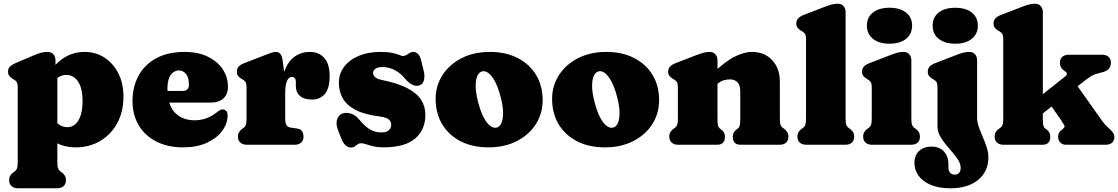

<svg xmlns="http://www.w3.org/2000/svg" viewBox="-20 -775 5986 1028"><path d="M277 -452V-407L287 -388V91Q287 116.5 290.8 126Q294.5 135.5 301 141L308 146Q320 154 326.5 164.5Q333 175 333 190Q333 210 320.5 221.5Q308 233 286 233H76Q54.5 233 41.8 221.5Q29 210 29 190Q29 175 35.5 164.5Q42 154 54 146L61 141Q68 135.5 71.5 126Q75 116.5 75 91V-305Q75 -327.5 69.5 -335.8Q64 -344 55 -349L48 -353Q37 -360 30 -368.5Q23 -377 23 -391Q23 -407 32.5 -417.5Q42 -428 63 -437L159 -478Q184 -488.5 200.8 -492.8Q217.5 -497 236 -497Q255 -497 266 -484.2Q277 -471.5 277 -452ZM250 -307 214 -347Q257 -417 310.5 -457Q364 -497 433 -497Q492.5 -497 539.5 -466.5Q586.5 -436 613.8 -382.2Q641 -328.5 641 -258Q641 -176.5 607.5 -115.2Q574 -54 516 -20Q458 14 385 14Q324.5 14 279.2 -11.8Q234 -37.5 201 -90L258 -156Q277 -120 297.5 -107Q318 -94 341 -94Q365 -94 383.2 -110Q401.5 -126 411.8 -157.2Q422 -188.5 422 -234Q422 -282 410.5 -313Q399 -344 379.2 -359Q359.5 -374 335 -374Q309.5 -374 288 -358.2Q266.5 -342.5 250 -307Z M1200.5 -311Q1200.5 -270 1175.8 -247.8Q1151 -225.5 1106.5 -225.5H825V-288H957.5Q991.5 -288 991.5 -321.5Q991.5 -362 975.2 -380Q959 -398 938.5 -398Q922 -398 907.8 -388Q893.5 -378 885 -356.2Q876.5 -334.5 876.5 -298.5Q876.5 -213.5 916.2 -172.2Q956 -131 1022.5 -131Q1053 -131 1082.5 -141Q1112 -151 1136 -170Q1150.5 -181.5 1158.5 -185.8Q1166.5 -190 1174 -189Q1183 -188.5 1190.8 -181.5Q1198.5 -174.5 1198.5 -157Q1198.5 -112.5 1169.2 -73.5Q1140 -34.5 1086.8 -10.2Q1033.5 14 960.5 14Q878.5 14 817.5 -17Q756.5 -48 723 -103.8Q689.5 -159.5 689.5 -233Q689.5 -309.5 721.5 -369Q753.5 -428.5 815.8 -462.8Q878 -497 968.5 -497Q1041 -497 1093 -471.5Q1145 -446 1172.8 -403.8Q1200.5 -361.5 1200.5 -311Z M1484 -264Q1484 -345 1503.8 -396.5Q1523.5 -448 1558.5 -472.5Q1593.5 -497 1639 -497Q1688 -497 1716.5 -464.5Q1745 -432 1745 -367Q1745 -302 1719.2 -272Q1693.5 -242 1651.5 -242Q1608 -242 1586 -261.5Q1564 -281 1564 -314.5V-336Q1564 -350 1558 -356.5Q1552 -363 1542 -363Q1532 -363 1524 -353.8Q1516 -344.5 1511.5 -325.8Q1507 -307 1507 -279ZM1494 -446 1507 -348V-142Q1507 -118.5 1513.2 -106.5Q1519.5 -94.5 1535 -92L1570 -87Q1589 -84.5 1597 -72.5Q1605 -60.5 1605 -43Q1605 -23 1592.5 -11.5Q1580 0 1558 0H1301Q1279.5 0 1266.8 -11.5Q1254 -23 1254 -43Q1254 -58 1260.5 -68.2Q1267 -78.5 1279 -87L1286 -92Q1293 -97 1296.5 -106.8Q1300 -116.5 1300 -142V-305Q1300 -327.5 1294.5 -335.8Q1289 -344 1280 -349L1273 -353Q1262 -359.5 1255 -368.2Q1248 -377 1248 -391Q1248 -407 1257.5 -418Q1267 -429 1288 -437L1394 -478Q1416 -486.5 1430.8 -491.8Q1445.5 -497 1457 -497Q1472 -497 1481.2 -486Q1490.5 -475 1494 -446Z M2028.5 -416Q2001.5 -416 1989.5 -406.5Q1977.5 -397 1977.5 -384Q1977.5 -376 1982.5 -368.8Q1987.5 -361.5 1996.8 -356Q2006 -350.5 2019.5 -348Q2106.5 -330.5 2158.8 -304Q2211 -277.5 2234.2 -241.5Q2257.5 -205.5 2257.5 -160Q2257.5 -80 2202.5 -33Q2147.5 14 2032.5 14Q2002.5 14 1979.8 8.5Q1957 3 1940.8 -2.5Q1924.5 -8 1913.5 -8Q1902.5 -8 1894.8 -2.2Q1887 3.5 1879.2 9.2Q1871.5 15 1860.5 15Q1845 15 1831.8 4.2Q1818.5 -6.5 1808.5 -31L1790.5 -76Q1777 -110.5 1784.8 -135Q1792.5 -159.5 1812.5 -167Q1833.5 -174.5 1858.5 -166.8Q1883.5 -159 1900.5 -138Q1916.5 -118.5 1934 -102.2Q1951.5 -86 1973.2 -76Q1995 -66 2023.5 -66Q2049 -66 2061.8 -77.5Q2074.5 -89 2074.5 -107Q2074.5 -119 2068.5 -128Q2062.5 -137 2048.2 -143Q2034 -149 2009.5 -152Q1932 -161.5 1884.8 -186Q1837.5 -210.5 1816 -247.5Q1794.5 -284.5 1794.5 -331Q1794.5 -381 1823 -418.2Q1851.5 -455.5 1901.5 -476.2Q1951.5 -497 2016.5 -497Q2056.5 -497 2081.2 -491.5Q2106 -486 2119 -480.5Q2132 -475 2136.5 -475Q2147 -475 2155.8 -480.5Q2164.5 -486 2173.2 -491.5Q2182 -497 2192.5 -497Q2206 -497 2217.2 -487Q2228.5 -477 2234.5 -453L2248.5 -396Q2255.5 -369 2250 -346Q2244.5 -323 2222.5 -317Q2205.5 -312.5 2186.2 -322.2Q2167 -332 2150.5 -352Q2126.5 -382 2094.8 -399Q2063 -416 2028.5 -416Z M2603 -497Q2688.5 -497 2752 -464.2Q2815.5 -431.5 2850.5 -373.5Q2885.5 -315.5 2885.5 -239Q2885.5 -167.5 2849 -110.2Q2812.5 -53 2747 -19.5Q2681.5 14 2595 14Q2510 14 2446.5 -18.5Q2383 -51 2347.8 -109.5Q2312.5 -168 2312.5 -246Q2312.5 -315.5 2349 -372.5Q2385.5 -429.5 2450.8 -463.2Q2516 -497 2603 -497ZM2640.5 -92Q2656.5 -96.5 2665.2 -117.5Q2674 -138.5 2673.5 -174.2Q2673 -210 2660 -258Q2646.5 -309 2629.5 -340.2Q2612.5 -371.5 2594.5 -384.5Q2576.5 -397.5 2560 -392.5Q2545 -388.5 2535.8 -368.5Q2526.5 -348.5 2526.8 -313Q2527 -277.5 2540.5 -226Q2554 -175 2570.8 -144Q2587.5 -113 2605.8 -100.2Q2624 -87.5 2640.5 -92Z M3226.5 -497Q3312 -497 3375.5 -464.2Q3439 -431.5 3474 -373.5Q3509 -315.5 3509 -239Q3509 -167.5 3472.5 -110.2Q3436 -53 3370.5 -19.5Q3305 14 3218.5 14Q3133.5 14 3070 -18.5Q3006.5 -51 2971.2 -109.5Q2936 -168 2936 -246Q2936 -315.5 2972.5 -372.5Q3009 -429.5 3074.2 -463.2Q3139.5 -497 3226.5 -497ZM3264 -92Q3280 -96.5 3288.8 -117.5Q3297.5 -138.5 3297 -174.2Q3296.5 -210 3283.5 -258Q3270 -309 3253 -340.2Q3236 -371.5 3218 -384.5Q3200 -397.5 3183.5 -392.5Q3168.5 -388.5 3159.2 -368.5Q3150 -348.5 3150.2 -313Q3150.5 -277.5 3164 -226Q3177.5 -175 3194.2 -144Q3211 -113 3229.2 -100.2Q3247.5 -87.5 3264 -92Z M3821.5 -452V-142Q3821.5 -113.5 3824.2 -103Q3827 -92.5 3834.5 -87L3842.5 -81Q3861.5 -67 3861.5 -43Q3861.5 0 3819.5 0H3610.5Q3589 0 3576.2 -11.5Q3563.5 -23 3563.5 -43Q3563.5 -58 3570 -68.5Q3576.5 -79 3588.5 -87L3595.5 -92Q3602.5 -97.5 3606 -107Q3609.5 -116.5 3609.5 -142V-305Q3609.5 -327.5 3604 -335.8Q3598.5 -344 3589.5 -349L3582.5 -353Q3571.5 -360 3564.5 -368.5Q3557.5 -377 3557.5 -391Q3557.5 -407 3567 -418Q3576.5 -429 3597.5 -437L3703.5 -478Q3729 -488 3745.5 -492.5Q3762 -497 3780.5 -497Q3799.5 -497 3810.5 -484.2Q3821.5 -471.5 3821.5 -452ZM3803.5 -310 3765.5 -354 3788.5 -376Q3859 -443.5 3911 -470.2Q3963 -497 4006.5 -497Q4073.5 -497 4114.5 -452.8Q4155.5 -408.5 4155.5 -337V-142Q4155.5 -116.5 4159 -106.8Q4162.5 -97 4169.5 -92L4176.5 -87Q4188.5 -78 4195 -68Q4201.5 -58 4201.5 -43Q4201.5 -23 4189 -11.5Q4176.5 0 4154.5 0H3945.5Q3903.5 0 3903.5 -43Q3903.5 -67 3922.5 -81L3930.5 -87Q3938 -92.5 3940.8 -103Q3943.5 -113.5 3943.5 -142V-286Q3943.5 -317 3929.2 -333.5Q3915 -350 3888.5 -350Q3872 -350 3854.5 -345Q3837 -340 3820.5 -325Z M4507.5 -710V-142Q4507.5 -116.5 4511.2 -107Q4515 -97.5 4521.5 -92L4528.5 -87Q4540.5 -79 4547 -68.5Q4553.5 -58 4553.5 -43Q4553.5 -23 4541 -11.5Q4528.5 0 4506.5 0H4296.5Q4275 0 4262.2 -11.5Q4249.5 -23 4249.5 -43Q4249.5 -58 4256 -68.5Q4262.5 -79 4274.5 -87L4281.5 -92Q4288.5 -97.5 4292 -107Q4295.5 -116.5 4295.5 -142V-563Q4295.5 -585.5 4290 -593.8Q4284.5 -602 4275.5 -607L4268.5 -611Q4257.5 -617.5 4250.5 -626.2Q4243.5 -635 4243.5 -649Q4243.5 -665 4253 -676Q4262.5 -687 4283.5 -695L4389.5 -736Q4415 -746 4431.5 -750.5Q4448 -755 4466.5 -755Q4485.5 -755 4496.5 -742.2Q4507.5 -729.5 4507.5 -710Z M4859.5 -452V-142Q4859.5 -116.5 4863.2 -107Q4867 -97.5 4873.5 -92L4880.5 -87Q4892.5 -79 4899 -68.5Q4905.5 -58 4905.5 -43Q4905.5 -23 4893 -11.5Q4880.5 0 4858.5 0H4648.5Q4627 0 4614.2 -11.5Q4601.5 -23 4601.5 -43Q4601.5 -58 4608 -68.5Q4614.5 -79 4626.5 -87L4633.5 -92Q4640.5 -97.5 4644 -107Q4647.5 -116.5 4647.5 -142V-305Q4647.5 -327.5 4642 -335.8Q4636.5 -344 4627.5 -349L4620.5 -353Q4609.5 -360 4602.5 -368.5Q4595.5 -377 4595.5 -391Q4595.5 -407 4605 -418Q4614.5 -429 4635.5 -437L4741.5 -478Q4767 -488 4783.5 -492.5Q4800 -497 4818.5 -497Q4837.5 -497 4848.5 -484.2Q4859.5 -471.5 4859.5 -452ZM4742.5 -541Q4686.5 -541 4654 -567Q4621.5 -593 4621.5 -638Q4621.5 -682.5 4654 -708Q4686.5 -733.5 4742.5 -733.5Q4798.5 -733.5 4831 -708Q4863.5 -682.5 4863.5 -638Q4863.5 -593 4831 -567Q4798.5 -541 4742.5 -541Z M5211.5 -144.5Q5211.5 -121 5220.8 -95.2Q5230 -69.5 5241.8 -42.2Q5253.5 -15 5262.8 12.8Q5272 40.5 5272 68.5Q5272 142.5 5217.5 187.8Q5163 233 5069 233Q5004 233 4961.2 214Q4918.5 195 4897.2 164.5Q4876 134 4876 99Q4876 56 4901.2 33Q4926.5 10 4967.5 10Q5009.5 10 5033.8 36Q5058 62 5058 103.5V121.5Q5058 140 5067.2 150Q5076.5 160 5091.5 160Q5107 160 5115.2 150.5Q5123.5 141 5123.5 123.5Q5123.5 103.5 5111 83Q5098.5 62.5 5080 41.2Q5061.5 20 5043 -2.5Q5024.5 -25 5012 -48.5Q4999.5 -72 4999.5 -97.5V-305Q4999.5 -327.5 4994 -335.8Q4988.5 -344 4979.5 -349L4972.5 -353Q4961.5 -359.5 4954.5 -368.2Q4947.5 -377 4947.5 -391Q4947.5 -407 4957 -418Q4966.5 -429 4987.5 -437L5093.5 -478Q5119 -488 5135.5 -492.5Q5152 -497 5170.5 -497Q5189.5 -497 5200.5 -484.2Q5211.5 -471.5 5211.5 -452ZM5094.5 -541Q5038.5 -541 5006 -567Q4973.5 -593 4973.5 -638Q4973.5 -682.5 5006 -708Q5038.5 -733.5 5094.5 -733.5Q5150.5 -733.5 5183 -708Q5215.5 -682.5 5215.5 -638Q5215.5 -593 5183 -567Q5150.5 -541 5094.5 -541Z M5352.5 0Q5331 0 5318.2 -11.5Q5305.5 -23 5305.5 -43Q5305.5 -58 5312 -68.5Q5318.5 -79 5330.5 -87L5337.5 -92Q5344.5 -97.5 5348 -107Q5351.5 -116.5 5351.5 -142V-563Q5351.5 -585.5 5346 -593.8Q5340.5 -602 5331.5 -607L5324.5 -611Q5313.5 -617.5 5306.5 -626.2Q5299.5 -635 5299.5 -649Q5299.5 -665 5309 -676Q5318.5 -687 5339.5 -695L5445.5 -736Q5471 -746 5487.5 -750.5Q5504 -755 5522.5 -755Q5541.5 -755 5552.5 -742.2Q5563.5 -729.5 5563.5 -710V-142Q5563.5 -113.5 5566.2 -103Q5569 -92.5 5576.5 -87L5584.5 -81Q5603.5 -67 5603.5 -43Q5603.5 0 5561.5 0ZM5498.5 -218.5 5681.5 -364.5Q5693 -373 5692.8 -379.5Q5692.5 -386 5681.5 -394L5672.5 -400.5Q5664 -408 5659.5 -417.2Q5655 -426.5 5655 -439Q5655 -459.5 5667.8 -470.8Q5680.5 -482 5702 -482H5881Q5903 -482 5915.5 -470.8Q5928 -459.5 5928 -439Q5928 -421.5 5917.5 -407.5Q5907 -393.5 5874.5 -386Q5857.5 -382.5 5839.5 -375.8Q5821.5 -369 5791 -345.5L5530.5 -142ZM5713 -365 5881.5 -127Q5890 -115 5896.5 -108Q5903 -101 5912.5 -92.5Q5927 -80 5936.8 -67.8Q5946.5 -55.5 5946.5 -40.5Q5946.5 -21.5 5934 -10.8Q5921.5 0 5899.5 0H5687.5Q5669 0 5657.2 -11.5Q5645.5 -23 5645.5 -43Q5645.5 -54.5 5649.5 -62.8Q5653.5 -71 5661.5 -77.5L5669.5 -84Q5684 -94 5678.2 -104.5Q5672.5 -115 5661.5 -131L5578.5 -251Z"/></svg>

Font: Fraunces SuperSoft 9pt
Style: Regular
Weight: 900
Version: Version 1.000;[b76b70a41]